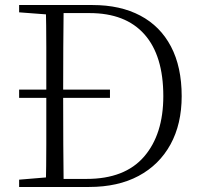

<svg xmlns="http://www.w3.org/2000/svg" viewBox="-20 -743 802 763"><path d="M417 -354H56V-387H417ZM56 0V-29L188 -40H198V0ZM162 0Q164 -83 164 -169Q164 -255 164 -357V-383Q164 -472 164 -556.5Q164 -641 162 -723H233Q232 -641 231.5 -556.5Q231 -472 231 -383V-357Q231 -255 231.5 -169Q232 -83 233 0ZM198 0V-32H324Q476 -32 552.5 -120.5Q629 -209 629 -361Q629 -522 554 -606.5Q479 -691 336 -691H198V-723H348Q458 -723 537.5 -681Q617 -639 659.5 -558Q702 -477 702 -361Q702 -250 657.5 -169Q613 -88 531 -44Q449 0 334 0ZM56 -694V-723H198V-684H188Z"/></svg>

Font: Noto Serif JP ExtraLight
Style: Regular
Weight: 200
Designer: Ryoko NISHIZUKA  (kana & ideographs); Frank Grießhammer (Latin, Greek & Cyrillic); Wenlong ZHANG  (bopomofo); Sandoll Co
Foundry: Adobe
Version: Version 2.002-H1;hotconv 1.1.0;makeotfexe 2.6.0